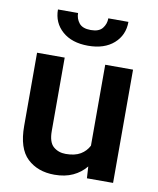

<svg xmlns="http://www.w3.org/2000/svg" viewBox="-84 -807 726 882"><g transform="rotate(10 279.0 -366.0)"><path d="M380.4 0 377 -54.7Q352.5 -24.4 315.9 -7.3Q279.3 9.8 230 9.8Q151.9 9.8 103.3 -36.1Q54.7 -82 54.7 -187V-528.3H183.6V-186Q183.6 -133.8 207 -113.5Q230.5 -93.3 264.6 -93.3Q307.1 -93.3 333.3 -108.9Q359.4 -124.5 372.6 -150.9V-528.3H502.4V0ZM349.6 -740.7H443.4Q443.4 -678.7 399.2 -639.6Q355 -600.6 279.3 -600.6Q203.6 -600.6 159.2 -639.6Q114.7 -678.7 114.7 -740.7H208.5Q208.5 -714.4 224.6 -694.1Q240.7 -673.8 279.3 -673.8Q317.4 -673.8 333.5 -694.1Q349.6 -714.4 349.6 -740.7Z"/></g></svg>

Font: Vazirmatn UI SemiBold
Style: Regular
Weight: 600
Designer: Saber Rastikerdar
Foundry: Saber Rastikerdar
Version: Version 33.003